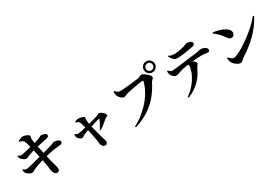

<svg xmlns="http://www.w3.org/2000/svg" viewBox="76 -2051 4797 3319"><g transform="rotate(-30 2475.0 -391.0)"><path d="M287.6 -755.8Q311.1 -768.8 338.8 -779.6Q366.5 -790.3 383.1 -790.3Q398.6 -790.3 419 -785.3Q439.4 -780.3 458.6 -772.1Q477.8 -764 491.1 -753.7Q504.5 -743.4 505.9 -733.5Q508.1 -721.1 505.2 -711.4Q502.3 -701.8 499.3 -691.5Q496.3 -681.1 497.6 -666.6Q500.1 -640 506.2 -607.9Q512.3 -575.8 522.1 -526.9Q539.2 -449.1 553.4 -384.9Q567.7 -320.8 579.5 -270.3Q591.3 -219.8 600.8 -182.2Q610.2 -144.6 616.2 -120.6Q628.3 -77 635.7 -50.6Q643.2 -24.2 643.2 5.2Q643.2 24.6 630.9 38.9Q618.6 53.1 590.4 53.8Q572.5 53.8 557 40.6Q541.6 27.4 531.4 6.8Q521.3 -13.8 516.8 -34.7Q514.8 -44.9 512.6 -64.4Q510.5 -83.8 507.8 -109.9Q505.1 -136 499.4 -163.2Q493.2 -196.4 485.7 -234.2Q478.2 -272 470.1 -310.4Q461.9 -348.8 454.2 -384.9Q446.4 -421 439.4 -451.6Q432.4 -482.2 427.4 -503.4Q417.5 -543.4 408.4 -579.7Q399.3 -616 391.3 -644.1Q383.3 -672.3 377 -686.2Q371.3 -700.4 362.2 -708.3Q353.2 -716.3 336.4 -723.1Q319.6 -729.9 289.1 -740.8ZM137.5 -539.1 148.4 -545.1Q166 -534.3 177.9 -527.7Q189.7 -521 207.9 -521Q219.1 -521 246.7 -526.6Q274.2 -532.2 311 -540.9Q347.8 -549.6 386.7 -558.9Q425.6 -568.2 457.8 -576.7Q504.1 -588.9 535.3 -597.9Q566.4 -607 591.5 -615Q624.7 -626.5 643.4 -637.8Q662.1 -649.2 668.3 -649.4Q681.3 -649.7 699.2 -646.3Q717.1 -642.9 734.2 -636.4Q751.2 -629.8 762.3 -620.5Q773.4 -611.1 773.4 -600.2Q773.4 -582.1 763.3 -568.7Q753.1 -555.4 723.8 -550.2Q685.8 -543.4 639 -533.4Q592.1 -523.4 549.5 -513.9Q506.8 -504.4 480.7 -497.4Q439.7 -487.2 397 -475.1Q354.3 -463 322.9 -450.1Q300.8 -441.1 284.9 -432.3Q269.1 -423.6 250.5 -423.6Q236.6 -423.6 217.4 -433.9Q198.2 -444.3 180.6 -459.5Q163.1 -474.7 153.5 -489.8Q145.7 -502.1 143.1 -512.4Q140.5 -522.6 137.5 -539.1ZM92.6 -288.8 104.6 -295.9Q126.9 -279.6 140.5 -273.3Q154.1 -267 168.5 -267Q178.5 -267 205.3 -272.8Q232 -278.5 269.9 -287.9Q307.8 -297.4 350.2 -308.7Q392.7 -320.1 433.7 -330.7Q474.7 -341.4 507.8 -350.6Q542.1 -359.5 577.6 -368.9Q613.1 -378.3 647.3 -387.4Q681.6 -396.5 710.2 -405.3Q738.8 -414 758.9 -421.4Q777.2 -428.1 786.1 -433.3Q795.1 -438.5 802.1 -438.8Q831.5 -439.3 858.6 -432.2Q885.7 -425 903 -412.5Q920.3 -400.1 920.3 -383.8Q920.3 -368.7 911.3 -354.1Q902.3 -339.5 871.9 -336.8Q825.4 -332.8 784.2 -327.7Q743 -322.6 702.2 -315Q661.3 -307.4 616.2 -297Q571.2 -286.6 516 -272.1Q480 -262.6 438 -249.2Q396.1 -235.7 357.4 -222Q318.7 -208.3 292.1 -195.4Q268.2 -184.2 253.3 -173.8Q238.4 -163.3 219.7 -162.6Q201.1 -162.6 177.6 -173.2Q154.2 -183.8 135.3 -198.5Q116.5 -213.2 109.7 -223.9Q103.2 -235.8 98.7 -251.3Q94.2 -266.7 92.6 -288.8Z M1297.8 -544.2 1297 -553.6Q1315.4 -562.7 1333 -569.4Q1350.7 -576 1375.8 -576Q1389.3 -576 1407.7 -573Q1426.2 -570 1444.4 -563.9Q1462.5 -557.8 1474.7 -549.8Q1486.8 -541.7 1486.8 -531.6Q1487 -517.2 1483.8 -500.9Q1480.6 -484.5 1481.6 -467.7Q1482.8 -458.5 1485.2 -440.2Q1487.5 -422 1491.3 -400.9Q1495.1 -379.8 1499.4 -360.7Q1509.4 -320.5 1519.9 -278.8Q1530.4 -237.2 1541 -198.7Q1551.5 -160.2 1560.4 -127.9Q1569.3 -95.6 1575.3 -74.1Q1580.6 -57.6 1588.4 -32.4Q1596.2 -7.2 1596.2 10.6Q1596.2 58.8 1550.8 58.8Q1518 58.8 1497.4 34.3Q1476.7 9.8 1474.2 -24.6Q1471.9 -50.5 1466.5 -87.2Q1461.1 -123.9 1453.1 -166.6Q1445.1 -209.4 1435.4 -253.1Q1425.8 -296.9 1415.6 -336.4Q1409.6 -358.6 1403.3 -383.2Q1396.9 -407.7 1390.3 -430.5Q1383.6 -453.3 1377 -471.9Q1370.4 -490.5 1364.6 -501.2Q1357.6 -515.5 1339.6 -526.1Q1321.6 -536.6 1297.8 -544.2ZM1185.7 -376.9Q1200.3 -366.9 1211.5 -358.6Q1222.8 -350.2 1243.6 -350Q1259.9 -350 1294.7 -357.2Q1329.5 -364.4 1371.6 -375.1Q1413.7 -385.7 1450.8 -394.2Q1476.3 -400.2 1509.9 -409.1Q1543.4 -418 1577.6 -427.3Q1611.7 -436.6 1638.3 -444.3Q1664.9 -452.1 1676 -455.4Q1690.2 -460.1 1703.3 -469.9Q1716.4 -479.8 1726.3 -479.8Q1739.7 -479.8 1758.7 -469.6Q1777.8 -459.5 1795.4 -444.1Q1813.1 -428.8 1825.1 -411.3Q1837 -393.7 1837 -379.2Q1837 -368.9 1827 -363.4Q1817 -357.9 1804.5 -353.9Q1792 -349.9 1784.5 -343.7Q1755.4 -318.6 1709 -278.7Q1662.6 -238.7 1603.8 -207.2L1594.2 -215.1Q1614.9 -244.1 1632.8 -276Q1650.8 -307.8 1664.4 -336.5Q1678.1 -365.1 1685.2 -383.2Q1688 -390.7 1685.1 -393.1Q1682.2 -395.5 1674.2 -393.5Q1660 -390.5 1635.9 -383.4Q1611.8 -376.4 1581.9 -367.2Q1551.9 -358 1519.9 -348.4Q1487.9 -338.8 1457.8 -330.3Q1436.7 -324 1413.6 -316.3Q1390.4 -308.5 1370.9 -301Q1351.4 -293.5 1340.2 -288.3Q1312.5 -276.2 1297.7 -263.3Q1283 -250.4 1266.6 -250.4Q1250.3 -250.4 1232.2 -261.3Q1214.1 -272.2 1200.3 -287.4Q1186.5 -302.7 1181.2 -315.9Q1177.7 -326.2 1177.2 -342.7Q1176.6 -359.1 1178.3 -374.3Z M2774.8 -736.6Q2774.8 -782.5 2807.1 -814.7Q2839.5 -846.9 2885.4 -846.9Q2931.3 -846.9 2963.5 -814.7Q2995.7 -782.5 2995.7 -736.6Q2995.7 -690.7 2963.5 -658.4Q2931.3 -626.1 2885.4 -626.1Q2839.5 -626.1 2807.1 -658.4Q2774.8 -690.7 2774.8 -736.6ZM2815.8 -736.6Q2815.8 -707.8 2836.2 -687.4Q2856.6 -667 2885.4 -667Q2914.6 -667 2934.7 -687.4Q2954.7 -707.8 2954.7 -736.6Q2954.7 -765.9 2934.7 -785.9Q2914.6 -806 2885.4 -806Q2856.6 -806 2836.2 -785.9Q2815.8 -765.9 2815.8 -736.6ZM2238 -625.2Q2258 -625.2 2290.3 -626.9Q2322.5 -628.7 2361.6 -632.1Q2400.7 -635.5 2441 -639.9Q2481.4 -644.3 2518.2 -648.6Q2554.9 -652.9 2582.8 -657Q2610.7 -661.1 2623.9 -663.9Q2644.8 -668.8 2655 -674.4Q2665.1 -680 2673.2 -684.4Q2681.2 -688.7 2694.5 -688.7Q2712.3 -688.7 2737.6 -674.4Q2762.9 -660.1 2787.5 -638.5Q2812.1 -616.9 2828.9 -595.8Q2845.7 -574.7 2845.7 -561.3Q2845.7 -544.6 2835.8 -533.4Q2825.8 -522.3 2813.6 -511.5Q2801.3 -500.8 2792.8 -484.5Q2732.9 -362.9 2648.6 -260.4Q2564.3 -157.8 2446.2 -78.7Q2328.1 0.5 2165.7 52.7L2154 33.1Q2256.7 -20.2 2343.6 -90.9Q2430.6 -161.6 2498.3 -242.6Q2566 -323.5 2610.9 -408.4Q2655.8 -493.3 2674.3 -575.3Q2676.1 -582 2673.4 -584.5Q2670.7 -587 2665.4 -587Q2648.6 -587 2620.8 -583.6Q2593.1 -580.3 2558.8 -574.3Q2524.5 -568.4 2488.6 -561.8Q2452.7 -555.2 2419.7 -548.2Q2386.7 -541.2 2360.4 -535.1Q2334.1 -529.1 2320.1 -525.3Q2302.5 -521.3 2284.4 -510.4Q2266.4 -499.4 2248.7 -499.4Q2226.5 -499.4 2203.4 -517.3Q2180.4 -535.3 2162.7 -559.5Q2145.1 -583.7 2140.1 -602.5Q2135.3 -621.4 2134.5 -636.9Q2133.7 -652.4 2133.9 -672L2148.3 -677.8Q2169 -657.1 2189.8 -641.2Q2210.5 -625.2 2238 -625.2Z M3112.9 -517.9 3125.4 -522.9Q3144.7 -504.9 3160.9 -492.6Q3177.1 -480.3 3200 -480.3Q3220.2 -480.3 3264 -485Q3307.7 -489.7 3364.8 -496.8Q3421.9 -503.9 3483 -512Q3544.1 -520.1 3599.8 -527.5Q3655.5 -534.8 3696.1 -539.1Q3729.9 -542.8 3749.6 -547.6Q3769.4 -552.3 3779.7 -555.7Q3790.1 -559 3794.7 -559Q3826.8 -559 3856.5 -549.2Q3886.2 -539.3 3905.6 -522.8Q3925 -506.4 3925 -485.6Q3925 -461.1 3914.4 -452.9Q3903.8 -444.8 3883 -444.8Q3866.4 -444.8 3831.5 -450.2Q3796.5 -455.6 3753 -455.6Q3713.2 -455.6 3656.1 -452Q3599 -448.4 3536.8 -441.9Q3498.8 -438.3 3454.6 -430.6Q3410.5 -422.9 3372.3 -414.4Q3334.2 -405.9 3313.6 -399Q3288.7 -391.1 3262.8 -380.9Q3236.9 -370.6 3214.6 -370.3Q3198.3 -370.3 3178 -383.5Q3157.8 -396.6 3141.4 -415.9Q3124.9 -435.1 3119.2 -451.8Q3113.8 -465.6 3112.8 -482.8Q3111.8 -499.9 3112.9 -517.9ZM3213.6 65.1 3198.9 47.4Q3264.4 2.4 3313.1 -49.1Q3361.9 -100.5 3396.6 -152.6Q3431.3 -204.6 3452.7 -252.8Q3474.2 -301 3483.7 -339.6Q3493.3 -378.2 3493.3 -401.4Q3493.3 -416.4 3486.5 -432Q3479.6 -447.5 3462.8 -462.9L3529.6 -473.1Q3559.4 -456.9 3583.6 -441.6Q3607.9 -426.4 3622.6 -411.3Q3637.4 -396.3 3637.4 -380.9Q3637.4 -368.5 3630 -358.4Q3622.5 -348.3 3611.5 -334.6Q3600.5 -321 3588.7 -296.1Q3569.7 -253.7 3540.4 -205.5Q3511.1 -157.4 3466.8 -108.7Q3422.6 -60 3360.5 -15.5Q3298.3 29 3213.6 65.1ZM3709.5 -668.1Q3680.1 -661.2 3637.4 -653.2Q3594.8 -645.2 3548.4 -638.6Q3501.9 -632.1 3459.1 -627.7Q3416.3 -623.3 3384.5 -623.3Q3337.4 -623.3 3309.1 -650.6Q3280.9 -677.8 3254 -731.3L3264.4 -740.4Q3295.3 -721.4 3321.7 -716.3Q3348.2 -711.3 3373.2 -711.3Q3409.9 -711.3 3445.9 -716.4Q3481.9 -721.4 3513 -729Q3544.1 -736.5 3564.5 -741.5Q3589.9 -748.5 3604.4 -754.7Q3618.8 -760.8 3627.5 -764.7Q3636.2 -768.6 3642.8 -768.6Q3692.9 -768.6 3722.1 -753.2Q3751.3 -737.7 3751.3 -708.4Q3751.3 -693.6 3742.4 -683.6Q3733.5 -673.5 3709.5 -668.1Z M4132.5 -703.9Q4183.9 -698 4237.2 -683.8Q4290.5 -669.6 4335.2 -647.7Q4379.9 -625.8 4407.1 -595.2Q4434.3 -564.6 4434.3 -525.7Q4434.3 -498.9 4416.3 -479Q4398.2 -459.1 4369.2 -459.1Q4344.7 -459.1 4327.6 -472.5Q4310.4 -485.8 4291.1 -512.2Q4273.1 -536.8 4257.9 -557.1Q4242.7 -577.4 4225.2 -597.2Q4207.8 -617 4183.5 -638.7Q4159.3 -660.5 4122.9 -687.5ZM4874.8 -604.9 4893.2 -592.5Q4836.6 -483.2 4757.5 -387.7Q4678.4 -292.3 4580.1 -209.7Q4481.8 -127.2 4366 -55.7Q4350.3 -45.9 4339 -33.6Q4327.8 -21.4 4317.5 -12.1Q4307.2 -2.8 4292.1 -2.8Q4263.9 -2.8 4233.6 -19.4Q4203.2 -36 4179.3 -59.1Q4155.4 -82.2 4144.7 -101.7Q4135.5 -119.3 4129.3 -145.6Q4123 -171.8 4123.2 -193L4137 -201.8Q4148.9 -190.3 4164 -175.6Q4179.2 -160.8 4196.9 -150.3Q4214.6 -139.9 4232.5 -139.9Q4259.4 -139.9 4306.8 -160.6Q4354.1 -181.3 4414.4 -217.3Q4474.7 -253.3 4540 -300Q4605.3 -346.6 4668.7 -398.8Q4732.2 -451 4785.6 -504.1Q4839 -557.2 4874.8 -604.9Z"/></g></svg>

Font: Noto Serif SC
Style: Regular
Weight: 200
Designer: Ryoko NISHIZUKA 西塚涼子 (kana & ideographs); Frank Grießhammer (Latin, Greek & Cyrillic); Wenlong ZHANG 张文龙 (bopomofo); San
Foundry: Adobe
Version: Version 2.001;hotconv 1.1.0;makeotfexe 2.6.0